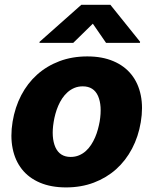

<svg xmlns="http://www.w3.org/2000/svg" viewBox="-20 -795 659 825"><path d="M34.1 -272Q44.4 -334.2 71.2 -385.7Q98 -437.1 139.4 -474.3Q180.8 -511.4 235.3 -532Q289.8 -552.6 355.1 -552.6Q419.4 -552.6 467.3 -532.1Q515.3 -511.7 544.9 -474.4Q574.6 -437.1 585 -385.1Q595.5 -333.1 584.9 -269.9Q574.6 -208.1 547.4 -156.4Q520.2 -104.8 478.9 -67.8Q437.5 -30.9 383.2 -10.3Q328.8 10.3 263.8 10.3Q199.6 10.3 151.6 -10.1Q103.7 -30.5 74.2 -67.8Q44.7 -105.1 34.3 -157.1Q23.8 -209.2 34.1 -272ZM218 -162.3Q236.9 -120.7 283.4 -120.7Q303.3 -120.7 319.4 -127.5Q335.6 -134.2 348.5 -145.8Q361.5 -157.3 371.4 -172.6Q381.4 -187.9 388.7 -204.9Q396 -221.9 400.7 -239.5Q405.5 -257.1 408.4 -273.4Q419.4 -341.3 401.3 -382.5Q382.8 -424 335.6 -424Q316.1 -424 299.9 -417.3Q283.7 -410.5 270.6 -399Q257.5 -387.4 247.3 -372.2Q237.2 -356.9 229.9 -339.8Q222.7 -322.8 217.9 -305Q213.1 -287.3 210.6 -271Q199.6 -204.5 218 -162.3ZM150.2 -615.4 329.5 -774.5H454.2L582 -615.4L581.3 -610.8H435.7L378.9 -693.2L294.7 -610.8H149.5Z"/></svg>

Font: Inter P Extra Bold
Style: Italic
Weight: 800
Italic angle: 9.39999°
Designer: Rasmus Andersson
Foundry: rsms
Version: Version 3.018;git-588b23468